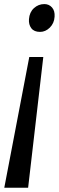

<svg xmlns="http://www.w3.org/2000/svg" viewBox="-20 -768 282 918"><path d="M114.5 129.5H0.5L120 -495.5H187ZM241 -688Q239 -656.5 218.2 -636Q197.5 -615.5 171.5 -615.5Q143 -615.5 129.8 -633Q116.5 -650.5 118.5 -676.5Q121 -709.5 142.2 -729Q163.5 -748.5 192 -748.5Q214.5 -748.5 228.8 -732.2Q243 -716 241 -688Z"/></svg>

Font: Merriweather 20pt
Style: Italic
Weight: 400
Italic angle: -7.8°
Version: Version 2.101